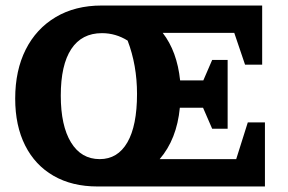

<svg xmlns="http://www.w3.org/2000/svg" viewBox="-20 -675 1044 695"><path d="M748 -209 715 -285H631Q620 -171 558 -99H835L877 -232H939V0H333Q241 0 174 -38.5Q107 -77 71 -148.5Q35 -220 35 -318Q35 -420 73 -495.5Q111 -571 181.5 -613Q252 -655 348 -655H929V-441H867L828 -556H569Q621 -489 632 -384H716L748 -458H804V-209ZM200 -329Q200 -220 237 -159.5Q274 -99 341 -99Q406 -99 441 -159.5Q476 -220 476 -335Q476 -439 442 -528Q399 -555 349 -555Q276 -555 238 -497.5Q200 -440 200 -329Z"/></svg>

Font: Piazzolla
Style: Bold
Weight: 700
Designer: Juan Pablo del Peral
Foundry: Huerta Tipografica
Version: Version 1.330